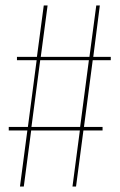

<svg xmlns="http://www.w3.org/2000/svg" viewBox="-20 -682 437 702"><path d="M319 -462 287 -218H355V-205H285L258 0H245L272 -205H94L67 0H53L80 -205H12V-218H82L114 -462H42V-474H115L140 -662H154L129 -474H307L332 -662H345L321 -474H385V-462ZM305 -462H127L95 -218H273Z"/></svg>

Font: Fira Sans Compressed Hair
Style: Regular
Weight: 100
Width: 1
Designer: bBox Type GmbH & Carrois Corporate GbR & Edenspiekermann AG
Foundry: bBox Type GmbH & Carrois Corporate GbR & Edenspiekermann AG
Version: Version 4.301